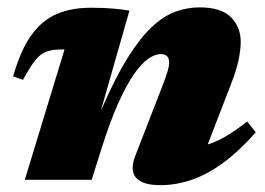

<svg xmlns="http://www.w3.org/2000/svg" viewBox="-20 -500 737 534"><path d="M44 -278 16.5 -287.5Q37.5 -361.5 67.8 -403Q98 -444.5 138.8 -461.5Q179.5 -478.5 232.5 -478.5Q253.5 -478.5 269.5 -477.8Q285.5 -477 302 -475.5Q318.5 -474 340 -470.5L261 -194L265 -202Q301.5 -285.5 335.2 -339.5Q369 -393.5 401.5 -424.2Q434 -455 467.2 -467.2Q500.5 -479.5 535.5 -479.5Q595 -479.5 622.2 -452.2Q649.5 -425 649.5 -383.5Q649.5 -363 643.8 -334.5Q638 -306 623 -267.5L535 -39.5L496 -91Q525 -90 550.2 -96.2Q575.5 -102.5 603.5 -118.2Q631.5 -134 667.5 -162L691.5 -132Q644 -78.5 599.5 -46.2Q555 -14 512 0.5Q469 15 426 15Q377 15 358.8 -5.2Q340.5 -25.5 356 -66L431 -259Q442.5 -288.5 446.5 -302.8Q450.5 -317 450.5 -326.5Q450.5 -337 445 -343.2Q439.5 -349.5 427 -349.5Q410.5 -349.5 391.5 -336Q372.5 -322.5 351.8 -292.5Q331 -262.5 308.8 -212.8Q286.5 -163 263.5 -90.5L235 0H49L159.5 -362.5Q157.5 -362.5 155.8 -362.5Q154 -362.5 152 -362.5Q128 -362.5 111.2 -357.2Q94.5 -352 79.5 -334Q64.5 -316 44 -278Z"/></svg>

Font: Newsreader ExtraBold
Style: Italic
Weight: 800
Italic angle: -17°
Designer: Hugues Gentile
Foundry: Production Type
Version: Version 1.003